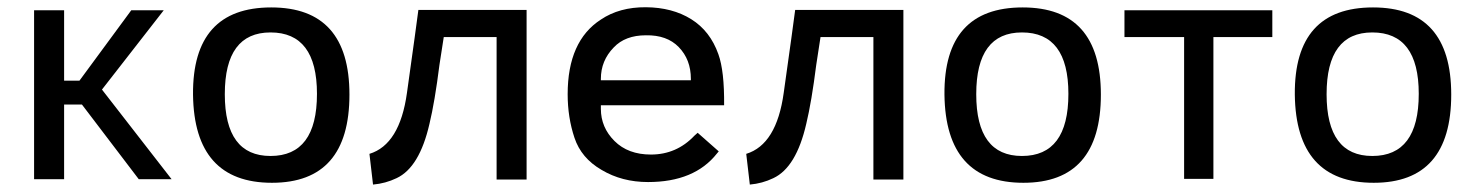

<svg xmlns="http://www.w3.org/2000/svg" viewBox="-20 -491 4027 525"><path d="M197.3 -270.5 338.9 -462.9H427.7L258.8 -246.1L449.2 -1H359.4L204.1 -205.1H155.3V-1H73.2V-462.9H155.3V-270.5Z M723.6 8.8Q510.7 8.8 507.8 -232.4Q505.9 -470.7 721.7 -470.7Q935.5 -470.7 935.5 -232.4Q935.5 8.8 723.6 8.8ZM719.7 -64.5Q846.7 -64.5 846.7 -234.4Q846.7 -402.3 719.7 -402.3Q594.7 -402.3 594.7 -233.4Q594.7 -64.5 719.7 -64.5Z M1000 13.7 990.2 -70.3Q1073.2 -95.7 1092.8 -237.3Q1119.1 -424.8 1124 -463.9H1419.9V0H1337.9V-389.6H1193.4L1181.6 -313.5Q1168.9 -212.9 1154.3 -152.3Q1127 -33.2 1064.5 -3.9Q1034.2 10.7 1000 13.7Z M1623 -271.5H1869.1V-275.4Q1869.1 -328.1 1835.9 -362.3Q1803.7 -395.5 1746.1 -394.5Q1689.5 -394.5 1658.2 -361.3Q1623 -325.2 1623 -275.4ZM1623 -203.1V-193.4Q1623 -142.6 1660.2 -105.5Q1697.3 -68.4 1759.8 -68.4Q1830.1 -68.4 1878.9 -120.1L1887.7 -127.9Q1930.7 -89.8 1945.3 -77.1L1940.4 -71.3Q1878.9 6.8 1752 6.8Q1680.7 6.8 1625 -26.4Q1569.3 -58.6 1550.8 -114.3Q1532.2 -169.9 1532.2 -233.4Q1532.2 -378.9 1623 -437.5Q1673.8 -471.7 1746.1 -471.2Q1818.4 -470.7 1870.1 -438.5Q1921.9 -406.2 1944.3 -342.8Q1960.9 -296.9 1960 -203.1Z M2030.3 13.7 2020.5 -70.3Q2103.5 -95.7 2123 -237.3Q2149.4 -424.8 2154.3 -463.9H2450.2V0H2368.2V-389.6H2223.6L2211.9 -313.5Q2199.2 -212.9 2184.6 -152.3Q2157.2 -33.2 2094.7 -3.9Q2064.5 10.7 2030.3 13.7Z M2778.3 8.8Q2565.4 8.8 2562.5 -232.4Q2560.5 -470.7 2776.4 -470.7Q2990.2 -470.7 2990.2 -232.4Q2990.2 8.8 2778.3 8.8ZM2774.4 -64.5Q2901.4 -64.5 2901.4 -234.4Q2901.4 -402.3 2774.4 -402.3Q2649.4 -402.3 2649.4 -233.4Q2649.4 -64.5 2774.4 -64.5Z M3297.9 -389.6V-2H3217.8V-389.6H3054.7V-462.9H3459V-389.6Z M3736.3 8.8Q3523.4 8.8 3520.5 -232.4Q3518.6 -470.7 3734.4 -470.7Q3948.2 -470.7 3948.2 -232.4Q3948.2 8.8 3736.3 8.8ZM3732.4 -64.5Q3859.4 -64.5 3859.4 -234.4Q3859.4 -402.3 3732.4 -402.3Q3607.4 -402.3 3607.4 -233.4Q3607.4 -64.5 3732.4 -64.5Z"/></svg>

Font: BF_TEXT
Style: Regular
Weight: 400
Foundry: EA DICE
Version: Version 1.404